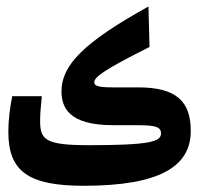

<svg xmlns="http://www.w3.org/2000/svg" viewBox="-20 -581 626 605"><path d="M246.6 4.4C484.9 3.9 581.1 -57.1 581.1 -168.5C581.1 -261.7 535.6 -305.7 415 -305.7H332.5C290 -305.7 276.9 -310.5 276.9 -321.8C276.9 -338.9 312.5 -363.3 451.2 -433.1L447.8 -560.5C247.6 -449.7 173.8 -377 173.8 -293.9C173.8 -243.7 194.8 -186.5 336.9 -186.5H415C472.2 -186.5 487.3 -180.2 487.3 -160.6C487.3 -135.3 456.1 -123.5 260.3 -123.5C122.1 -123.5 106.4 -140.6 106.4 -200.7C106.4 -230.5 109.9 -250.5 111.8 -277.8H18.6C11.7 -243.7 6.3 -205.1 6.3 -165C6.3 -40 70.8 4.9 246.6 4.4Z"/></svg>

Font: Cascadia Mono SemiBold
Style: Regular
Weight: 600
Monospace: yes
Designer: Aaron Bell
Foundry: Saja Typeworks
Version: Version 2404.023